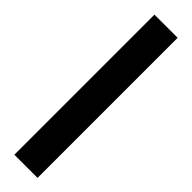

<svg xmlns="http://www.w3.org/2000/svg" viewBox="4 -66 375 375"><g transform="rotate(-45 191.5 122.0)"><path d="M385 154V90H-2V154Z"/></g></svg>

Font: Noto Sans Sinhala Condensed
Style: Regular
Weight: 400
Width: 3
Designer: Jelle Bosma - Monotype Design Team
Foundry: Monotype Imaging Inc.
Version: Version 2.006